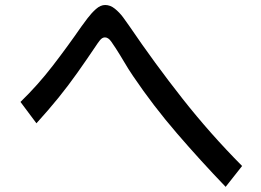

<svg xmlns="http://www.w3.org/2000/svg" viewBox="-20 -766 1040 764"><path d="M877.9 -22.5Q778.3 -126 684.1 -235.4Q589.8 -344.7 509.8 -462.9Q491.2 -490.2 474.6 -518.6Q458 -546.9 440.4 -574.2Q434.6 -583 422.9 -600.1Q411.1 -617.2 397.5 -617.2Q386.7 -617.2 377.4 -605.5Q368.2 -593.8 363.3 -585.9Q323.2 -526.4 287.6 -476.1Q252 -425.8 212.9 -377.4Q173.8 -329.1 125 -275.4L61.5 -360.4Q130.9 -427.7 189.9 -504.4Q249 -581.1 303.7 -660.2Q313.5 -673.8 328.6 -693.8Q343.8 -713.9 361.8 -730Q379.9 -746.1 398.4 -746.1Q418.9 -746.1 437 -731.4Q455.1 -716.8 469.7 -697.3Q484.4 -677.7 494.1 -663.1Q595.7 -513.7 706.1 -373.5Q816.4 -233.4 943.4 -105.5Z"/></svg>

Font: Kosugi
Style: Regular
Weight: 400
Version: Version 4.002